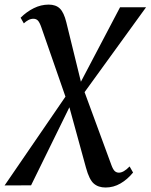

<svg xmlns="http://www.w3.org/2000/svg" viewBox="-75 -564 654 834"><path d="M383.5 250.5Q352 250.5 332.2 233.2Q312.5 216 298.5 164.5L223 -110.5L212 -136.5L104.5 -445.5Q97 -467 89.5 -474.8Q82 -482.5 70 -482.5Q59 -482.5 48.5 -477Q38 -471.5 28.5 -462.5L14.5 -487Q40.5 -513 71.8 -528.5Q103 -544 136.5 -544Q167.5 -544 185 -527Q202.5 -510 213 -467.5L280 -194.5L289 -173L408.5 152Q416 172.5 423.5 179.2Q431 186 441.5 186Q451.5 186 463 179.5Q474.5 173 488 159L503 185.5Q478.5 215.5 448.2 233Q418 250.5 383.5 250.5ZM-55 241.5 219.5 -159 267 -191 446.5 -532.5H559.5L283.5 -151.5L234.5 -114.5L60 241Z"/></svg>

Font: Merriweather 72pt Medium
Style: Italic
Weight: 500
Italic angle: -7.8°
Version: Version 2.101